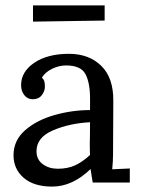

<svg xmlns="http://www.w3.org/2000/svg" viewBox="-20 -675 521 710"><path d="M30 0ZM399 -301 398 -103Q398 -81 395 -49L460 -52V0H323Q319 -21 315 -50Q248 15 173 15Q105 15 67.5 -17.5Q30 -50 30 -101Q30 -156 73 -193.5Q116 -231 181.5 -249.5Q247 -268 313 -268V-310Q313 -369 296 -401Q279 -433 224 -433Q198 -433 172.5 -420.5Q147 -408 135 -388Q142 -381 144 -374Q146 -367 146 -354Q146 -338 134.5 -323Q123 -308 101 -308Q82 -308 70 -323Q58 -338 58 -360Q58 -410 107 -443Q156 -476 235 -476Q309 -476 354.5 -431.5Q400 -387 399 -301ZM115 -116Q115 -85 138 -68Q161 -51 194 -51Q230 -51 257.5 -63.5Q285 -76 313 -102Q312 -116 312 -144Q312 -149 312.5 -166.5Q313 -184 313 -223Q237 -219 176 -193Q115 -167 115 -116ZM102 -595V-655H367V-599Z"/></svg>

Font: Sumana
Style: Regular
Weight: 400
Designer: Cyreal, Alexei Vanyashin (Devanagari), Olga Karpushina (Latin)
Foundry: Cyreal
Version: Version 1.015;PS 001.015;hotconv 1.0.70;makeotf.lib2.5.58329